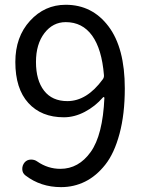

<svg xmlns="http://www.w3.org/2000/svg" viewBox="-20 -767 595 800"><path d="M260.7 -345.7Q341.8 -345.7 408.2 -436.5Q414.1 -444.3 413.1 -454.1Q404.3 -562.5 363.8 -618.7Q323.2 -674.8 253.9 -674.8Q200.2 -674.8 165 -628.9Q129.9 -583 129.9 -508.8Q129.9 -432.6 163.6 -389.2Q197.3 -345.7 260.7 -345.7ZM85.9 -36.1Q73.2 -45.9 72.8 -62Q72.3 -78.1 83 -90.8Q92.8 -101.6 108.4 -102.1Q124 -102.5 135.7 -93.8Q179.7 -63.5 231.4 -63.5Q307.6 -63.5 357.9 -133.8Q408.2 -204.1 415 -359.4Q415 -361.3 412.6 -362.3Q410.2 -363.3 409.2 -361.3Q376 -323.2 333 -300.8Q290 -278.3 246.1 -278.3Q152.3 -278.3 98.1 -337.9Q43.9 -397.5 43.9 -508.8Q43.9 -613.3 105 -680.2Q166 -747.1 253.9 -747.1Q364.3 -747.1 432.1 -657.2Q500 -567.4 500 -398.4Q500 -291 478 -209.5Q456.1 -127.9 418.5 -80.6Q380.9 -33.2 334.5 -10.3Q288.1 12.7 234.4 12.7Q149.4 12.7 85.9 -36.1Z"/></svg>

Font: Gen Jyuu GothicX Regular
Style: Regular
Weight: 400
Designer: [Source Han Sans]
Ryoko NISHIZUKA  (kana & ideographs); Paul D. Hunt (Latin, Greek & Cyrillic); Wenlong ZHANG  (bopomofo
Version: Version 1.002.20150607